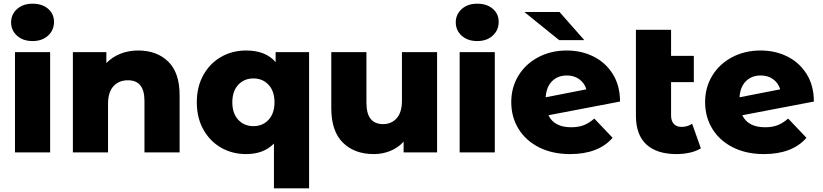

<svg xmlns="http://www.w3.org/2000/svg" viewBox="-20 -824 4447 1038"><path d="M61 -542H251V0H61ZM40 -703Q40 -746 72 -775Q104 -804 156 -804Q208 -804 240 -776.5Q272 -749 272 -706Q272 -661 240 -631.5Q208 -602 156 -602Q104 -602 72 -631Q40 -660 40 -703Z M951 -310V0H761V-279Q761 -390 672 -390Q623 -390 593.5 -358Q564 -326 564 -262V0H374V-542H555V-483Q587 -516 631 -533.5Q675 -551 727 -551Q828 -551 889.5 -491Q951 -431 951 -310Z M1651 -542V194H1461V-48Q1406 9 1310 9Q1236 9 1175.5 -25.5Q1115 -60 1079.5 -123.5Q1044 -187 1044 -271Q1044 -355 1079.5 -418.5Q1115 -482 1175.5 -516.5Q1236 -551 1310 -551Q1417 -551 1470 -488V-542ZM1464 -271Q1464 -331 1432 -365.5Q1400 -400 1350 -400Q1300 -400 1268 -365.5Q1236 -331 1236 -271Q1236 -211 1268 -176.5Q1300 -142 1350 -142Q1400 -142 1432 -176.5Q1464 -211 1464 -271Z M2343 -542V0H2162V-58Q2132 -25 2090 -8Q2048 9 2001 9Q1896 9 1833.5 -53Q1771 -115 1771 -239V-542H1961V-270Q1961 -209 1984 -181Q2007 -153 2051 -153Q2096 -153 2124.5 -184.5Q2153 -216 2153 -281V-542Z M2465 -542H2655V0H2465ZM2444 -703Q2444 -746 2476 -775Q2508 -804 2560 -804Q2612 -804 2644 -776.5Q2676 -749 2676 -706Q2676 -661 2644 -631.5Q2612 -602 2560 -602Q2508 -602 2476 -631Q2444 -660 2444 -703Z M3193 -183 3292 -79Q3215 9 3062 9Q2967 9 2895 -27Q2823 -63 2783.5 -127Q2744 -191 2744 -272Q2744 -352 2783 -415.5Q2822 -479 2890.5 -515Q2959 -551 3044 -551Q3123 -551 3188.5 -518.5Q3254 -486 3293 -423.5Q3332 -361 3332 -275L2945 -201Q2976 -136 3068 -136Q3107 -136 3135.5 -147Q3164 -158 3193 -183ZM2930 -298 3150 -341Q3140 -375 3112 -395.5Q3084 -416 3045 -416Q2996 -416 2965 -385.5Q2934 -355 2930 -298ZM2815 -759H3005L3139 -607H3003Z M3769 -22Q3745 -7 3710.5 1Q3676 9 3637 9Q3531 9 3474.5 -43Q3418 -95 3418 -198V-663H3608V-522H3731V-380H3608V-200Q3608 -170 3623 -154Q3638 -138 3664 -138Q3697 -138 3722 -155Z M4241 -183 4340 -79Q4263 9 4110 9Q4015 9 3943 -27Q3871 -63 3831.5 -127Q3792 -191 3792 -272Q3792 -352 3831 -415.5Q3870 -479 3938.5 -515Q4007 -551 4092 -551Q4171 -551 4236.5 -518.5Q4302 -486 4341 -423.5Q4380 -361 4380 -275L3993 -201Q4024 -136 4116 -136Q4155 -136 4183.5 -147Q4212 -158 4241 -183ZM3978 -298 4198 -341Q4188 -375 4160 -395.5Q4132 -416 4093 -416Q4044 -416 4013 -385.5Q3982 -355 3978 -298Z"/></svg>

Font: Montserrat Alternates ExtraBold
Style: Regular
Weight: 800
Designer: Julieta Ulanovsky
Foundry: Julieta Ulanovsky
Version: Version 7.200